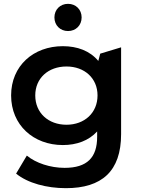

<svg xmlns="http://www.w3.org/2000/svg" viewBox="-20 -781 734 1002"><path d="M335 -619C376 -619 406 -649 406 -690C406 -731 376 -761 335 -761C294 -761 264 -731 264 -690C264 -649 294 -619 335 -619ZM612 -534 503 -501 493 -463C449 -516 383 -540 308 -540C155 -540 38 -438 38 -283C38 -128 155 -24 308 -24C380 -24 443 -47 487 -95V-67C487 41 435 95 317 95C243 95 167 70 120 31L64 125C125 175 224 201 324 201C511 201 612 113 612 -81ZM327 -130C232 -130 164 -192 164 -283C164 -373 232 -434 327 -434C421 -434 489 -373 489 -283C489 -192 421 -130 327 -130Z"/></svg>

Font: Talent
Style: Bold
Weight: 600
Designer: Mike Powis
Version: Version 1.001;hotconv 1.0.109;makeotfexe 2.5.65596